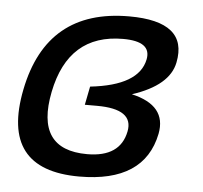

<svg xmlns="http://www.w3.org/2000/svg" viewBox="-43 -563 647 612"><g transform="rotate(5 280.0 -257.0)"><path d="M251 -68.4Q356.4 -68.4 373 -151.4Q387.7 -224.6 269 -224.6H230L241.7 -283.7Q396.5 -300.8 413.6 -385.7Q425.3 -444.3 333.5 -444.3Q158.7 -444.3 121.1 -256.3Q83.5 -68.4 251 -68.4ZM30.8 -256.3Q83 -517.6 346.7 -517.6Q536.1 -517.6 509.3 -384.3Q494.6 -309.6 376.5 -271Q490.2 -245.1 472.2 -152.8Q440.4 4.9 231.9 4.9Q-21.5 4.9 30.8 -256.3Z"/></g></svg>

Font: Sansation
Style: Italic
Weight: 400
Designer: Bernd Montag
Version: Version 1.301